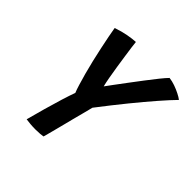

<svg xmlns="http://www.w3.org/2000/svg" viewBox="-173 -809 957 957"><g transform="rotate(45 306.0 -330.0)"><path d="M221.5 -268Q215 -283.5 206.8 -310.5Q198.5 -337.5 189.2 -371.5Q180 -405.5 171.2 -442.5Q162.5 -479.5 154.8 -515.8Q147 -552 141 -583Q135 -614 131.5 -635.5Q169.5 -648.5 201 -654.2Q232.5 -660 255.5 -661Q256 -652.5 259.2 -628.8Q262.5 -605 267.2 -572.8Q272 -540.5 277.2 -506Q282.5 -471.5 288 -441Q293.5 -410.5 298.5 -391Q307.5 -403.5 326.8 -429.5Q346 -455.5 370.5 -488Q395 -520.5 420 -553.5Q445 -586.5 466.5 -613.2Q488 -640 501 -653Q521.5 -650.5 542.8 -643Q564 -635.5 582.2 -626.2Q600.5 -617 611.5 -608.5Q582 -578.5 539.8 -530Q497.5 -481.5 445.2 -417.2Q393 -353 334 -276Q329 -255 321.2 -225.8Q313.5 -196.5 306.2 -168.8Q299 -141 294.5 -122.5Q289 -100.5 282.2 -74.8Q275.5 -49 270.2 -29Q265 -9 263 -2.5Q257 -1 242 0.2Q227 1.5 210 1.5Q192 1.5 174 0Q156 -1.5 143 -3.5Q156 -52.5 170 -102.5Q184 -152.5 197.5 -196Q211 -239.5 221.5 -268Z"/></g></svg>

Font: Grandstander Thin Medium
Style: Italic
Weight: 500
Italic angle: -15°
Version: Version 1.200